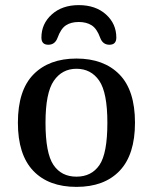

<svg xmlns="http://www.w3.org/2000/svg" viewBox="-20 -731 598 751"><path d="M435 -584Q435 -556 408 -556Q382 -556 372 -583Q359 -619 338.5 -632Q318 -645 288 -645Q258 -645 238 -632Q218 -619 205 -583Q195 -556 169 -556Q142 -556 142 -584Q142 -638 182.5 -674.5Q223 -711 288 -711Q354 -711 394.5 -674.5Q435 -638 435 -584ZM50 -251Q50 -378 111 -440Q172 -502 279 -502Q386 -502 447 -440Q508 -378 508 -251Q508 -126 448 -63Q388 0 279 0Q170 0 110 -63Q50 -126 50 -251ZM400 -251Q400 -369 368 -415.5Q336 -462 279 -462Q223 -462 190.5 -415Q158 -368 158 -251Q158 -132 189 -86Q220 -40 279 -40Q338 -40 369 -85.5Q400 -131 400 -251Z"/></svg>

Font: Marmelad
Style: Regular
Weight: 400
Designer: Manvel Shmavonyan
Foundry: Cyreal
Version: Version 1.001;PS 001.001;hotconv 1.0.88;makeotf.lib2.5.64775